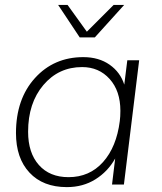

<svg xmlns="http://www.w3.org/2000/svg" viewBox="-20 -744 652 774"><path d="M301.3 -593.3 214.4 -724.1H252.4L330.1 -616.2L438 -724.1H480.5L362.3 -593.3ZM311 -473.6Q216.3 -473.6 154.8 -401.1Q93.3 -328.6 93.3 -212.9Q93.3 -127.9 136.7 -78.9Q180.2 -29.8 256.3 -29.8Q340.8 -29.8 395.3 -90.6Q449.7 -151.4 462.9 -255.9Q465.3 -274.4 465.3 -297.4Q465.3 -377.4 422.1 -425.5Q378.9 -473.6 311 -473.6ZM44.4 -207.5Q44.4 -344.7 120.8 -429.2Q197.3 -513.7 315.9 -513.7Q378.4 -513.7 421.9 -483.2Q465.3 -452.6 481 -402.8L493.2 -501H541L479.5 0H431.6L444.3 -105Q414.6 -52.2 364.5 -21Q314.5 10.3 249.5 10.3Q153.3 10.3 98.9 -48.1Q44.4 -106.4 44.4 -207.5Z"/></svg>

Font: Muli
Style: ExtraLightItalic
Weight: 200
Italic angle: -7°
Designer: Vernon Adams
Foundry: newtypography
Version: Version 2.0; ttfautohint (v1.00rc1.2-2d82) -l 8 -r 50 -G 200